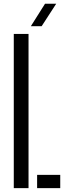

<svg xmlns="http://www.w3.org/2000/svg" viewBox="-20 -976 344 996"><path d="M51.5 0V-800H128V0ZM172.5 0V-69H292.5V0ZM140 -840 213.5 -956.5H271.5L196 -840Z"/></svg>

Font: Big Shoulders Stencil Display Medium
Style: Regular
Weight: 500
Designer: Patric King
Foundry: XO Type Co
Version: Version 1.000